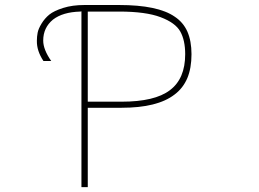

<svg xmlns="http://www.w3.org/2000/svg" viewBox="-20 -773 1040 770"><path d="M306.6 -22.5V-727.5L301.8 -726.6Q231.4 -724.6 192.4 -694.3Q153.3 -662.1 153.3 -610.4Q153.3 -574.2 185.5 -528.3H154.3Q127 -569.3 127.9 -609.4V-610.4Q127.9 -626 130.9 -641.6Q133.8 -657.2 146.5 -678.2Q159.2 -699.2 177.7 -714.4Q196.3 -729.5 233.4 -741.2Q270.5 -752.9 318.4 -752.9H458Q613.3 -752.9 680.7 -706.1Q714.8 -683.6 731.4 -646.5Q748 -608.4 748 -555.7Q748 -500 731.4 -460Q713.9 -418.9 679.7 -393.6Q611.3 -340.8 467.8 -340.8H332V-22.5ZM332 -365.2H467.8Q600.6 -365.2 661.1 -411.1Q722.7 -457 722.7 -555.7Q722.7 -611.3 703.1 -646.5Q683.6 -681.6 624 -704.1Q564.5 -726.6 458 -726.6H332Z"/></svg>

Font: Mgen+ 1m thin
Style: Regular
Weight: 100
Designer: [Source Han Sans]
Ryoko NISHIZUKA  (kana & ideographs); Paul D. Hunt (Latin, Greek & Cyrillic); Wenlong ZHANG  (bopomofo
Version: Version 1.059.20150602